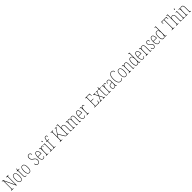

<svg xmlns="http://www.w3.org/2000/svg" viewBox="1690 -5500 10239 10239"><g transform="rotate(-45 6809.0 -381.0)"><path d="M36 0V-20H54Q79 -20 91 -26Q103 -32 106.5 -51Q110 -70 110 -108V-606Q110 -645 106.5 -663.5Q103 -682 91 -688Q79 -694 54 -694H36V-714H131L432 -67V-606Q432 -645 428.5 -663.5Q425 -682 413 -688Q401 -694 376 -694H348V-714H531V-694H513Q488 -694 476 -688Q464 -682 460.5 -663.5Q457 -645 457 -606V0H432L135 -639V-108Q135 -70 138.5 -51Q142 -32 154 -26Q166 -20 191 -20H219V0Z M764 10Q689 10 648 -57Q607 -124 607 -267Q607 -405 645.5 -473.5Q684 -542 766 -542Q846 -542 883.5 -473Q921 -404 921 -267Q921 -122 881 -56Q841 10 764 10ZM765 -15Q836 -15 864.5 -79.5Q893 -144 893 -267Q893 -392 864.5 -454.5Q836 -517 764 -517Q693 -517 664 -454.5Q635 -392 635 -267Q635 -143 666.5 -79Q698 -15 765 -15Z M1136 10Q1085 10 1063.5 -22.5Q1042 -55 1042 -141V-511H982V-530Q1018 -533 1032 -553Q1045 -570 1047 -596Q1049 -622 1050 -657H1070V-536H1170V-511H1070V-140Q1070 -65 1086.5 -40Q1103 -15 1134 -15Q1146 -15 1155.5 -16.5Q1165 -18 1178 -20V5Q1153 10 1136 10Z M1403 10Q1328 10 1287 -57Q1246 -124 1246 -267Q1246 -405 1284.5 -473.5Q1323 -542 1405 -542Q1485 -542 1522.5 -473Q1560 -404 1560 -267Q1560 -122 1520 -56Q1480 10 1403 10ZM1404 -15Q1475 -15 1503.5 -79.5Q1532 -144 1532 -267Q1532 -392 1503.5 -454.5Q1475 -517 1403 -517Q1332 -517 1303 -454.5Q1274 -392 1274 -267Q1274 -143 1305.5 -79Q1337 -15 1404 -15Z M2057 10Q2007 10 1976 -11Q1945 -32 1930.5 -63Q1916 -94 1916 -124Q1916 -136 1919.5 -152Q1923 -168 1935 -168Q1937 -128 1950 -93Q1963 -58 1989.5 -36.5Q2016 -15 2058 -15Q2117 -15 2148.5 -52.5Q2180 -90 2180 -163Q2180 -214 2167.5 -245Q2155 -276 2127.5 -300.5Q2100 -325 2055 -353Q2021 -376 1992.5 -402.5Q1964 -429 1947.5 -467.5Q1931 -506 1931 -565Q1931 -609 1947 -645Q1963 -681 1994.5 -702.5Q2026 -724 2070 -724Q2111 -724 2138.5 -707Q2166 -690 2180.5 -664.5Q2195 -639 2195 -614Q2195 -592 2188.5 -582.5Q2182 -573 2174 -573Q2174 -629 2147.5 -664Q2121 -699 2070 -699Q2014 -699 1986.5 -658.5Q1959 -618 1959 -557Q1959 -510 1971 -479Q1983 -448 2008.5 -424.5Q2034 -401 2072 -376Q2109 -352 2139.5 -326.5Q2170 -301 2189 -264.5Q2208 -228 2208 -172Q2208 -84 2170 -37Q2132 10 2057 10Z M2455 10Q2383 10 2340.5 -61Q2298 -132 2298 -262Q2298 -403 2337 -472.5Q2376 -542 2447 -542Q2516 -542 2551 -474.5Q2586 -407 2586 -291V-270H2326Q2326 -140 2360.5 -77.5Q2395 -15 2455 -15Q2499 -15 2524.5 -41.5Q2550 -68 2562 -99Q2566 -97 2568.5 -92Q2571 -87 2571 -77Q2571 -62 2557.5 -41.5Q2544 -21 2518.5 -5.5Q2493 10 2455 10ZM2558 -295Q2557 -394 2531.5 -455.5Q2506 -517 2447 -517Q2389 -517 2359 -457Q2329 -397 2326 -295Z M2665 0V-20H2666Q2697 -20 2711 -24Q2725 -28 2729 -44Q2733 -60 2733 -96V-440Q2733 -476 2729 -492Q2725 -508 2710 -512Q2695 -516 2663 -516H2660V-536H2757L2760 -435H2762Q2771 -459 2784 -484.5Q2797 -510 2818.5 -527Q2840 -544 2872 -544Q2906 -544 2921 -526.5Q2936 -509 2936 -483Q2936 -466 2931.5 -454.5Q2927 -443 2915 -443Q2915 -462 2912.5 -479Q2910 -496 2900.5 -507.5Q2891 -519 2868 -519Q2841 -519 2821 -496.5Q2801 -474 2787.5 -437Q2774 -400 2767.5 -357.5Q2761 -315 2761 -274V-96Q2761 -60 2765 -44Q2769 -28 2784 -24Q2799 -20 2830 -20H2841V0Z M3061 -658Q3051 -658 3045 -666Q3039 -674 3039 -698Q3039 -721 3045 -729.5Q3051 -738 3061 -738Q3071 -738 3077.5 -729.5Q3084 -721 3084 -698Q3084 -674 3077.5 -666Q3071 -658 3061 -658ZM2969 0V-20H2985Q3016 -20 3030 -24.5Q3044 -29 3048 -45Q3052 -61 3052 -96V-437Q3052 -473 3048.5 -489.5Q3045 -506 3032 -511Q3019 -516 2990 -516H2984V-536H3080V-96Q3080 -61 3084 -45Q3088 -29 3102 -24.5Q3116 -20 3146 -20H3159V0Z M3193 0V-20H3210Q3235 -20 3247 -25.5Q3259 -31 3262.5 -48.5Q3266 -66 3266 -103V-511H3196V-536H3266V-601Q3266 -688 3297.5 -730Q3329 -772 3387 -772Q3423 -772 3445 -753.5Q3467 -735 3467 -697Q3467 -680 3460.5 -669Q3454 -658 3446 -658Q3446 -701 3434.5 -724Q3423 -747 3387 -747Q3335 -747 3314.5 -705Q3294 -663 3294 -600V-536H3404V-511H3294V-103Q3294 -66 3297.5 -48.5Q3301 -31 3313 -25.5Q3325 -20 3350 -20H3387V0Z M3712 0V-20H3730Q3755 -20 3767 -26Q3779 -32 3782.5 -51Q3786 -70 3786 -108V-607Q3786 -645 3782.5 -663.5Q3779 -682 3767 -688Q3755 -694 3730 -694H3712V-714H3895V-694H3870Q3845 -694 3833 -688Q3821 -682 3817.5 -663.5Q3814 -645 3814 -607V-278L4021 -587Q4053 -634 4064.5 -652Q4076 -670 4076 -680Q4076 -688 4065 -691Q4054 -694 4026 -694V-714H4156V-694Q4135 -694 4123 -686Q4111 -678 4096.5 -655.5Q4082 -633 4052 -589L3931 -409L4109 -106Q4130 -72 4142.5 -53Q4155 -34 4166 -27Q4177 -20 4191 -20H4196V0H4190Q4169 0 4154 -6Q4139 -12 4124 -31Q4109 -50 4086 -89L3914 -383L3814 -234V-112Q3814 -72 3817.5 -52Q3821 -32 3833 -26Q3845 -20 3870 -20H3895V0Z M4191 0V-20H4200Q4231 -20 4245 -24.5Q4259 -29 4263 -45Q4267 -61 4267 -96V-664Q4267 -698 4263 -714Q4259 -730 4247 -735Q4235 -740 4210 -740H4194V-760H4295V-495Q4295 -478 4292 -451H4294Q4308 -486 4337.5 -514Q4367 -542 4418 -542Q4477 -542 4511 -497.5Q4545 -453 4545 -364V-94Q4545 -61 4548.5 -45.5Q4552 -30 4565 -25Q4578 -20 4606 -20H4614V0H4517V-364Q4517 -438 4494 -477.5Q4471 -517 4412 -517Q4355 -517 4325 -472.5Q4295 -428 4295 -333V-96Q4295 -61 4299 -45Q4303 -29 4317 -24.5Q4331 -20 4361 -20H4366V0Z M4664 0V-20H4673Q4704 -20 4718 -24.5Q4732 -29 4735.5 -45.5Q4739 -62 4739 -98V-432Q4739 -470 4736 -487.5Q4733 -505 4720 -510.5Q4707 -516 4677 -516H4675V-536H4763L4766 -451H4768Q4800 -542 4885 -542Q4971 -542 4991 -446H4993Q5009 -496 5041 -519Q5073 -542 5114 -542Q5231 -542 5231 -364V-91Q5231 -58 5235.5 -43Q5240 -28 5254 -24Q5268 -20 5297 -20H5299V0H5203V-364Q5203 -438 5182.5 -477.5Q5162 -517 5112 -517Q5069 -517 5044.5 -494Q5020 -471 5009.5 -432.5Q4999 -394 4999 -348V-96Q4999 -61 5003 -45Q5007 -29 5020.5 -24.5Q5034 -20 5063 -20H5066V0H4971V-364Q4971 -445 4950.5 -481Q4930 -517 4883 -517Q4842 -517 4816 -491Q4790 -465 4778.5 -423.5Q4767 -382 4767 -333V-98Q4767 -62 4770.5 -45.5Q4774 -29 4789 -24.5Q4804 -20 4837 -20H4839V0Z M5525 10Q5453 10 5410.5 -61Q5368 -132 5368 -262Q5368 -403 5407 -472.5Q5446 -542 5517 -542Q5586 -542 5621 -474.5Q5656 -407 5656 -291V-270H5396Q5396 -140 5430.5 -77.5Q5465 -15 5525 -15Q5569 -15 5594.5 -41.5Q5620 -68 5632 -99Q5636 -97 5638.5 -92Q5641 -87 5641 -77Q5641 -62 5627.5 -41.5Q5614 -21 5588.5 -5.5Q5563 10 5525 10ZM5628 -295Q5627 -394 5601.5 -455.5Q5576 -517 5517 -517Q5459 -517 5429 -457Q5399 -397 5396 -295Z M5735 0V-20H5736Q5767 -20 5781 -24Q5795 -28 5799 -44Q5803 -60 5803 -96V-440Q5803 -476 5799 -492Q5795 -508 5780 -512Q5765 -516 5733 -516H5730V-536H5827L5830 -435H5832Q5841 -459 5854 -484.5Q5867 -510 5888.5 -527Q5910 -544 5942 -544Q5976 -544 5991 -526.5Q6006 -509 6006 -483Q6006 -466 6001.5 -454.5Q5997 -443 5985 -443Q5985 -462 5982.5 -479Q5980 -496 5970.5 -507.5Q5961 -519 5938 -519Q5911 -519 5891 -496.5Q5871 -474 5857.5 -437Q5844 -400 5837.5 -357.5Q5831 -315 5831 -274V-96Q5831 -60 5835 -44Q5839 -28 5854 -24Q5869 -20 5900 -20H5911V0Z M6313 0V-20H6330Q6355 -20 6367 -26Q6379 -32 6382.5 -51Q6386 -70 6386 -108V-606Q6386 -645 6382.5 -663.5Q6379 -682 6367 -688Q6355 -694 6330 -694H6313V-714H6657L6662 -550H6642L6640 -600Q6638 -641 6633.5 -660Q6629 -679 6613.5 -684Q6598 -689 6564 -689H6414V-387H6604V-362H6414L6412 -25H6591Q6624 -25 6638 -29.5Q6652 -34 6656.5 -49Q6661 -64 6663 -94L6667 -164H6687L6683 0Z M6725 0V-20H6730Q6751 -20 6763.5 -23Q6776 -26 6785 -37Q6794 -48 6805 -71L6904 -283L6807 -468Q6790 -501 6778.5 -508.5Q6767 -516 6741 -516H6739V-536H6887V-516H6866Q6838 -516 6831.5 -512.5Q6825 -509 6825 -502Q6825 -495 6832.5 -480Q6840 -465 6852 -442L6918 -314L6977 -440Q6988 -463 6994.5 -478.5Q7001 -494 7001 -501Q7001 -509 6995 -512.5Q6989 -516 6960 -516H6933V-536H7090V-516H7089Q7069 -516 7056.5 -513.5Q7044 -511 7035.5 -501Q7027 -491 7016 -468L6932 -288L7047 -68Q7064 -35 7075.5 -27.5Q7087 -20 7109 -20H7110V0H6960V-20H6988Q7017 -20 7023.5 -23.5Q7030 -27 7030 -34Q7030 -42 7022.5 -56.5Q7015 -71 7002 -95L6918 -256L6841 -90Q6831 -67 6824.5 -54.5Q6818 -42 6818 -34Q6818 -26 6824.5 -23Q6831 -20 6853 -20H6893V0Z M7279 10Q7228 10 7206.5 -22.5Q7185 -55 7185 -141V-511H7125V-530Q7161 -533 7175 -553Q7188 -570 7190 -596Q7192 -622 7193 -657H7213V-536H7313V-511H7213V-140Q7213 -65 7229.5 -40Q7246 -15 7277 -15Q7289 -15 7298.5 -16.5Q7308 -18 7321 -20V5Q7296 10 7279 10Z M7377 0V-20H7378Q7409 -20 7423 -24Q7437 -28 7441 -44Q7445 -60 7445 -96V-440Q7445 -476 7441 -492Q7437 -508 7422 -512Q7407 -516 7375 -516H7372V-536H7469L7472 -435H7474Q7483 -459 7496 -484.5Q7509 -510 7530.5 -527Q7552 -544 7584 -544Q7618 -544 7633 -526.5Q7648 -509 7648 -483Q7648 -466 7643.5 -454.5Q7639 -443 7627 -443Q7627 -462 7624.5 -479Q7622 -496 7612.5 -507.5Q7603 -519 7580 -519Q7553 -519 7533 -496.5Q7513 -474 7499.5 -437Q7486 -400 7479.5 -357.5Q7473 -315 7473 -274V-96Q7473 -60 7477 -44Q7481 -28 7496 -24Q7511 -20 7542 -20H7553V0Z M7792 10Q7742 10 7711.5 -28.5Q7681 -67 7681 -146Q7681 -224 7724.5 -261.5Q7768 -299 7857 -303L7920 -306V-371Q7920 -451 7898.5 -484Q7877 -517 7829 -517Q7782 -517 7757.5 -488.5Q7733 -460 7733 -395Q7712 -395 7712 -438Q7712 -482 7743.5 -512Q7775 -542 7830 -542Q7889 -542 7918.5 -502.5Q7948 -463 7948 -366V-103Q7948 -66 7952.5 -48.5Q7957 -31 7967.5 -25.5Q7978 -20 7997 -20H7999V0H7927L7922 -91H7920Q7901 -48 7873 -19Q7845 10 7792 10ZM7794 -15Q7832 -15 7860 -38.5Q7888 -62 7904 -102Q7920 -142 7920 -191V-283L7858 -280Q7778 -277 7743.5 -242.5Q7709 -208 7709 -146Q7709 -88 7729.5 -51.5Q7750 -15 7794 -15Z M8293 10Q8225 10 8178 -36Q8131 -82 8107 -164.5Q8083 -247 8083 -358Q8083 -471 8107.5 -553Q8132 -635 8179.5 -679.5Q8227 -724 8296 -724Q8364 -724 8403 -690Q8442 -656 8442 -612Q8442 -566 8421 -566Q8421 -629 8391.5 -664Q8362 -699 8295 -699Q8232 -699 8191 -654.5Q8150 -610 8130.5 -533Q8111 -456 8111 -358Q8111 -260 8131 -182.5Q8151 -105 8191.5 -60Q8232 -15 8293 -15Q8349 -15 8379 -42Q8409 -69 8425 -112Q8438 -104 8438 -84Q8438 -66 8419.5 -44Q8401 -22 8368.5 -6Q8336 10 8293 10Z M8671 10Q8596 10 8555 -57Q8514 -124 8514 -267Q8514 -405 8552.5 -473.5Q8591 -542 8673 -542Q8753 -542 8790.5 -473Q8828 -404 8828 -267Q8828 -122 8788 -56Q8748 10 8671 10ZM8672 -15Q8743 -15 8771.5 -79.5Q8800 -144 8800 -267Q8800 -392 8771.5 -454.5Q8743 -517 8671 -517Q8600 -517 8571 -454.5Q8542 -392 8542 -267Q8542 -143 8573.5 -79Q8605 -15 8672 -15Z M8904 0V-20H8912Q8943 -20 8957 -24.5Q8971 -29 8975 -45Q8979 -61 8979 -96V-441Q8979 -476 8975 -492Q8971 -508 8957 -512Q8943 -516 8912 -516H8907V-536H9003L9006 -459H9008Q9027 -496 9054 -519Q9081 -542 9128 -542Q9196 -542 9226.5 -498.5Q9257 -455 9257 -363V-96Q9257 -61 9261 -45Q9265 -29 9278.5 -24.5Q9292 -20 9321 -20H9325V0H9229V-364Q9229 -434 9206.5 -475.5Q9184 -517 9130 -517Q9096 -517 9068 -499Q9040 -481 9023.5 -440.5Q9007 -400 9007 -333V-96Q9007 -61 9011 -45Q9015 -29 9029 -24.5Q9043 -20 9073 -20H9079V0Z M9547 10Q9501 10 9467.5 -16Q9434 -42 9416 -103Q9398 -164 9398 -267Q9398 -372 9417.5 -432.5Q9437 -493 9471.5 -518.5Q9506 -544 9551 -544Q9599 -544 9628 -516.5Q9657 -489 9674 -445H9678Q9675 -468 9674 -493Q9673 -518 9673 -544V-656Q9673 -696 9669 -713.5Q9665 -731 9652 -735.5Q9639 -740 9611 -740H9606V-760H9701V-86Q9701 -56 9705.5 -42Q9710 -28 9723.5 -24Q9737 -20 9764 -20H9774V0H9677L9673 -95H9671Q9654 -47 9624 -18.5Q9594 10 9547 10ZM9548 -15Q9610 -15 9642 -79.5Q9674 -144 9674 -265Q9674 -388 9647.5 -453.5Q9621 -519 9553 -519Q9514 -519 9485.5 -494.5Q9457 -470 9441.5 -414.5Q9426 -359 9426 -265Q9426 -132 9458 -73.5Q9490 -15 9548 -15Z M9993 10Q9921 10 9878.5 -61Q9836 -132 9836 -262Q9836 -403 9875 -472.5Q9914 -542 9985 -542Q10054 -542 10089 -474.5Q10124 -407 10124 -291V-270H9864Q9864 -140 9898.5 -77.5Q9933 -15 9993 -15Q10037 -15 10062.5 -41.5Q10088 -68 10100 -99Q10104 -97 10106.5 -92Q10109 -87 10109 -77Q10109 -62 10095.5 -41.5Q10082 -21 10056.5 -5.5Q10031 10 9993 10ZM10096 -295Q10095 -394 10069.5 -455.5Q10044 -517 9985 -517Q9927 -517 9897 -457Q9867 -397 9864 -295Z M10195 0V-20H10203Q10234 -20 10248 -24.5Q10262 -29 10266 -45Q10270 -61 10270 -96V-441Q10270 -476 10266 -492Q10262 -508 10248 -512Q10234 -516 10203 -516H10198V-536H10294L10297 -459H10299Q10318 -496 10345 -519Q10372 -542 10419 -542Q10487 -542 10517.5 -498.5Q10548 -455 10548 -363V-96Q10548 -61 10552 -45Q10556 -29 10569.5 -24.5Q10583 -20 10612 -20H10616V0H10520V-364Q10520 -434 10497.5 -475.5Q10475 -517 10421 -517Q10387 -517 10359 -499Q10331 -481 10314.5 -440.5Q10298 -400 10298 -333V-96Q10298 -61 10302 -45Q10306 -29 10320 -24.5Q10334 -20 10364 -20H10370V0Z M10791 10Q10751 10 10726 -7Q10701 -24 10689.5 -48Q10678 -72 10678 -93Q10678 -139 10699 -139Q10699 -80 10721.5 -47.5Q10744 -15 10792 -15Q10838 -15 10863 -43Q10888 -71 10888 -129Q10888 -163 10872.5 -194Q10857 -225 10804 -259Q10764 -288 10740 -312.5Q10716 -337 10706 -362.5Q10696 -388 10696 -421Q10696 -475 10725 -508Q10754 -541 10804 -541Q10851 -541 10879.5 -516Q10908 -491 10908 -450Q10908 -405 10887 -405Q10887 -516 10804 -516Q10761 -516 10742.5 -488Q10724 -460 10724 -420Q10724 -379 10747 -347Q10770 -315 10818 -283Q10877 -246 10896.5 -208Q10916 -170 10916 -126Q10916 -62 10883 -26Q10850 10 10791 10Z M11160 10Q11088 10 11045.5 -61Q11003 -132 11003 -262Q11003 -403 11042 -472.5Q11081 -542 11152 -542Q11221 -542 11256 -474.5Q11291 -407 11291 -291V-270H11031Q11031 -140 11065.5 -77.5Q11100 -15 11160 -15Q11204 -15 11229.5 -41.5Q11255 -68 11267 -99Q11271 -97 11273.5 -92Q11276 -87 11276 -77Q11276 -62 11262.5 -41.5Q11249 -21 11223.5 -5.5Q11198 10 11160 10ZM11263 -295Q11262 -394 11236.5 -455.5Q11211 -517 11152 -517Q11094 -517 11064 -457Q11034 -397 11031 -295Z M11532 10Q11486 10 11452.5 -16Q11419 -42 11401 -103Q11383 -164 11383 -267Q11383 -372 11402.5 -432.5Q11422 -493 11456.5 -518.5Q11491 -544 11536 -544Q11584 -544 11613 -516.5Q11642 -489 11659 -445H11663Q11660 -468 11659 -493Q11658 -518 11658 -544V-656Q11658 -696 11654 -713.5Q11650 -731 11637 -735.5Q11624 -740 11596 -740H11591V-760H11686V-86Q11686 -56 11690.5 -42Q11695 -28 11708.5 -24Q11722 -20 11749 -20H11759V0H11662L11658 -95H11656Q11639 -47 11609 -18.5Q11579 10 11532 10ZM11533 -15Q11595 -15 11627 -79.5Q11659 -144 11659 -265Q11659 -388 11632.5 -453.5Q11606 -519 11538 -519Q11499 -519 11470.5 -494.5Q11442 -470 11426.5 -414.5Q11411 -359 11411 -265Q11411 -132 11443 -73.5Q11475 -15 11533 -15Z M12145 0V-20H12179Q12204 -20 12216 -26Q12228 -32 12231.5 -51Q12235 -70 12235 -108V-689H12138Q12099 -689 12089.5 -675Q12080 -661 12078 -620L12076 -563H12056L12060 -714H12441L12445 -563H12425L12423 -620Q12422 -661 12412 -675Q12402 -689 12363 -689H12263V-108Q12263 -70 12266.5 -51Q12270 -32 12282 -26Q12294 -20 12319 -20H12352V0Z M12481 0V-20H12490Q12521 -20 12535 -24.5Q12549 -29 12553 -45Q12557 -61 12557 -96V-664Q12557 -698 12553 -714Q12549 -730 12537 -735Q12525 -740 12500 -740H12484V-760H12585V-495Q12585 -478 12582 -451H12584Q12598 -486 12627.5 -514Q12657 -542 12708 -542Q12767 -542 12801 -497.5Q12835 -453 12835 -364V-94Q12835 -61 12838.5 -45.5Q12842 -30 12855 -25Q12868 -20 12896 -20H12904V0H12807V-364Q12807 -438 12784 -477.5Q12761 -517 12702 -517Q12645 -517 12615 -472.5Q12585 -428 12585 -333V-96Q12585 -61 12589 -45Q12593 -29 12607 -24.5Q12621 -20 12651 -20H12656V0Z M13040 -658Q13030 -658 13024 -666Q13018 -674 13018 -698Q13018 -721 13024 -729.5Q13030 -738 13040 -738Q13050 -738 13056.5 -729.5Q13063 -721 13063 -698Q13063 -674 13056.5 -666Q13050 -658 13040 -658ZM12948 0V-20H12964Q12995 -20 13009 -24.5Q13023 -29 13027 -45Q13031 -61 13031 -96V-437Q13031 -473 13027.5 -489.5Q13024 -506 13011 -511Q12998 -516 12969 -516H12963V-536H13059V-96Q13059 -61 13063 -45Q13067 -29 13081 -24.5Q13095 -20 13125 -20H13138V0Z M13173 0V-20H13181Q13212 -20 13226 -24.5Q13240 -29 13244 -45Q13248 -61 13248 -96V-441Q13248 -476 13244 -492Q13240 -508 13226 -512Q13212 -516 13181 -516H13176V-536H13272L13275 -459H13277Q13296 -496 13323 -519Q13350 -542 13397 -542Q13465 -542 13495.5 -498.5Q13526 -455 13526 -363V-96Q13526 -61 13530 -45Q13534 -29 13547.5 -24.5Q13561 -20 13590 -20H13594V0H13498V-364Q13498 -434 13475.5 -475.5Q13453 -517 13399 -517Q13365 -517 13337 -499Q13309 -481 13292.5 -440.5Q13276 -400 13276 -333V-96Q13276 -61 13280 -45Q13284 -29 13298 -24.5Q13312 -20 13342 -20H13348V0Z"/></g></svg>

Font: Noto Serif Khmer ExtraCondensed Thin
Style: Regular
Weight: 100
Width: 2
Designer: Danh Hong and the Monotype Design Team
Foundry: Monotype Imaging Inc.
Version: Version 2.004; ttfautohint (v1.8.4.7-5d5b)